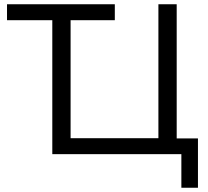

<svg xmlns="http://www.w3.org/2000/svg" viewBox="-20 -725 979 903"><path d="M833 158V0H226V-630H13V-705H520V-630H312V-75H725V-705H811V-74H911V158Z"/></svg>

Font: Nunito Sans 10pt
Style: Regular
Weight: 400
Designer: Vernon Adams
Foundry: Vernon Adams
Version: Version 3.101;gftools[0.9.27]